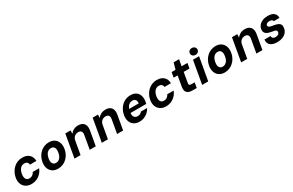

<svg xmlns="http://www.w3.org/2000/svg" viewBox="203 -2278 5838 3828"><g transform="rotate(-30 3122.0 -364.0)"><path d="M264 12Q188 12 135.5 -23Q83 -58 60.5 -119Q38 -180 51 -257Q62 -319 90 -370.5Q118 -422 159 -460Q200 -498 251 -518Q302 -538 360 -538Q459 -538 516.5 -485.5Q574 -433 576 -340H428Q425 -376 401.5 -397Q378 -418 339 -418Q302 -418 272.5 -399.5Q243 -381 223.5 -346Q204 -311 195 -263Q189 -227 191.5 -198Q194 -169 205 -149Q216 -129 236 -118Q256 -107 284 -107Q311 -107 333 -116.5Q355 -126 373 -144Q391 -162 402 -186H550Q527 -127 484.5 -82Q442 -37 386 -12.5Q330 12 264 12Z M876 12Q801 12 749.5 -23Q698 -58 676.5 -120.5Q655 -183 669 -263Q680 -324 707 -374Q734 -424 774.5 -461Q815 -498 865.5 -518Q916 -538 973 -538Q1049 -538 1100 -503Q1151 -468 1172.5 -406Q1194 -344 1180 -263Q1170 -202 1142.5 -152Q1115 -102 1074.5 -65Q1034 -28 983.5 -8Q933 12 876 12ZM897 -109Q931 -109 959.5 -126.5Q988 -144 1008.5 -178Q1029 -212 1037 -263Q1047 -314 1039 -348.5Q1031 -383 1009 -400Q987 -417 952 -417Q918 -417 889.5 -400Q861 -383 841 -348.5Q821 -314 811 -263Q802 -212 810 -178Q818 -144 840.5 -126.5Q863 -109 897 -109Z M1256 0 1348 -526H1471L1467 -449Q1496 -490 1542 -514Q1588 -538 1647 -538Q1708 -538 1747 -513.5Q1786 -489 1801 -442.5Q1816 -396 1804 -329L1746 0H1607L1662 -316Q1670 -365 1649 -392.5Q1628 -420 1580 -420Q1550 -420 1522.5 -407Q1495 -394 1475.5 -369Q1456 -344 1450 -308L1396 0Z M1886 0 1978 -526H2101L2097 -449Q2126 -490 2172 -514Q2218 -538 2277 -538Q2338 -538 2377 -513.5Q2416 -489 2431 -442.5Q2446 -396 2434 -329L2376 0H2237L2292 -316Q2300 -365 2279 -392.5Q2258 -420 2210 -420Q2180 -420 2152.5 -407Q2125 -394 2105.5 -369Q2086 -344 2080 -308L2026 0Z M2753 12Q2677 12 2625.5 -22Q2574 -56 2552.5 -117Q2531 -178 2545 -258Q2556 -319 2582.5 -370Q2609 -421 2649.5 -459Q2690 -497 2740.5 -517.5Q2791 -538 2849 -538Q2927 -538 2976.5 -504Q3026 -470 3044.5 -410.5Q3063 -351 3050 -276Q3049 -266 3046 -254Q3043 -242 3040 -229H2639L2654 -313H2916Q2922 -349 2912.5 -374Q2903 -399 2882 -412Q2861 -425 2830 -425Q2797 -425 2767.5 -408Q2738 -391 2716.5 -357.5Q2695 -324 2685 -272L2680 -243Q2673 -200 2681 -168.5Q2689 -137 2712 -119.5Q2735 -102 2771 -102Q2810 -102 2832.5 -115Q2855 -128 2872 -150H3014Q2992 -104 2953 -67.5Q2914 -31 2863 -9.5Q2812 12 2753 12Z M3361 12Q3285 12 3232.5 -23Q3180 -58 3157.5 -119Q3135 -180 3148 -257Q3159 -319 3187 -370.5Q3215 -422 3256 -460Q3297 -498 3348 -518Q3399 -538 3457 -538Q3556 -538 3613.5 -485.5Q3671 -433 3673 -340H3525Q3522 -376 3498.5 -397Q3475 -418 3436 -418Q3399 -418 3369.5 -399.5Q3340 -381 3320.5 -346Q3301 -311 3292 -263Q3286 -227 3288.5 -198Q3291 -169 3302 -149Q3313 -129 3333 -118Q3353 -107 3381 -107Q3408 -107 3430 -116.5Q3452 -126 3470 -144Q3488 -162 3499 -186H3647Q3624 -127 3581.5 -82Q3539 -37 3483 -12.5Q3427 12 3361 12Z M3973 0Q3920 0 3882.5 -17Q3845 -34 3829.5 -73Q3814 -112 3826 -179L3866 -409H3775L3796 -526H3886L3928 -674H4053L4026 -526H4161L4140 -409H4006L3966 -178Q3960 -145 3972 -132Q3984 -119 4019 -119H4092L4071 0Z M4195 0 4288 -526H4428L4335 0ZM4382 -584Q4345 -584 4320.5 -606.5Q4296 -629 4296 -662Q4297 -696 4320.5 -718Q4344 -740 4382 -740Q4420 -740 4444.5 -718Q4469 -696 4468 -662Q4468 -629 4444.5 -606.5Q4421 -584 4382 -584Z M4713 12Q4638 12 4586.5 -23Q4535 -58 4513.5 -120.5Q4492 -183 4506 -263Q4517 -324 4544 -374Q4571 -424 4611.5 -461Q4652 -498 4702.5 -518Q4753 -538 4810 -538Q4886 -538 4937 -503Q4988 -468 5009.5 -406Q5031 -344 5017 -263Q5007 -202 4979.5 -152Q4952 -102 4911.5 -65Q4871 -28 4820.5 -8Q4770 12 4713 12ZM4734 -109Q4768 -109 4796.5 -126.5Q4825 -144 4845.5 -178Q4866 -212 4874 -263Q4884 -314 4876 -348.5Q4868 -383 4846 -400Q4824 -417 4789 -417Q4755 -417 4726.5 -400Q4698 -383 4678 -348.5Q4658 -314 4648 -263Q4639 -212 4647 -178Q4655 -144 4677.5 -126.5Q4700 -109 4734 -109Z M5093 0 5185 -526H5308L5304 -449Q5333 -490 5379 -514Q5425 -538 5484 -538Q5545 -538 5584 -513.5Q5623 -489 5638 -442.5Q5653 -396 5641 -329L5583 0H5444L5499 -316Q5507 -365 5486 -392.5Q5465 -420 5417 -420Q5387 -420 5359.5 -407Q5332 -394 5312.5 -369Q5293 -344 5287 -308L5233 0Z M5926 12Q5847 12 5800.5 -11Q5754 -34 5735.5 -73.5Q5717 -113 5723 -162H5863Q5862 -144 5869 -128.5Q5876 -113 5894.5 -103.5Q5913 -94 5942 -94Q5968 -94 5987 -101.5Q6006 -109 6018 -122Q6030 -135 6033 -153Q6037 -175 6027.5 -188Q6018 -201 5996.5 -209Q5975 -217 5942 -220Q5896 -228 5861 -239Q5826 -250 5804 -268Q5782 -286 5773 -313.5Q5764 -341 5771 -380Q5780 -425 5811.5 -461Q5843 -497 5894 -517.5Q5945 -538 6012 -538Q6109 -538 6155 -497Q6201 -456 6199 -386H6068Q6066 -408 6046.5 -419.5Q6027 -431 5991 -431Q5955 -431 5933 -418Q5911 -405 5907 -383Q5905 -368 5911.5 -356Q5918 -344 5938 -335Q5958 -326 5997 -320Q6050 -312 6087 -301Q6124 -290 6146 -272.5Q6168 -255 6175 -228Q6182 -201 6174 -160Q6165 -106 6131 -67.5Q6097 -29 6044.5 -8.5Q5992 12 5926 12Z"/></g></svg>

Font: DM Sans 9pt ExtraBold
Style: Italic
Weight: 800
Italic angle: -10°
Version: Version 4.004;gftools[0.9.30]